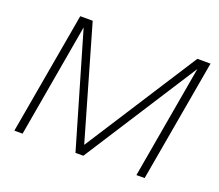

<svg xmlns="http://www.w3.org/2000/svg" viewBox="-113 -827 1123 986"><g transform="rotate(20 448.5 -334.0)"><path d="M51 0 168 -668H236L413 -54L808 -668H880L763 0H718L826 -619L428 0H385L204 -620L96 0Z"/></g></svg>

Font: Gantari ExtraLight
Style: Italic
Weight: 250
Italic angle: -10°
Designer: Anugrah Pasau
Foundry: Lafontype
Version: Version 1.000